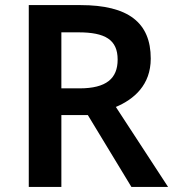

<svg xmlns="http://www.w3.org/2000/svg" viewBox="-20 -785 686 754"><path d="M296 -765H93V-51H221V-333H325L496 -51H640L435 -365C506 -395 572 -451 572 -555C572 -696 484 -765 296 -765ZM288 -658C393 -658 442 -629 442 -551C442 -477 398 -438 292 -438H221V-658Z"/></svg>

Font: Noto Sans Tamil UI SemiBold
Style: Regular
Weight: 600
Designer: Jelle Bosma - Monotype Design Team
Foundry: Monotype Imaging Inc.
Version: Version 2.004